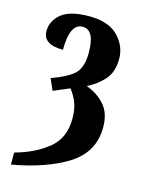

<svg xmlns="http://www.w3.org/2000/svg" viewBox="-119 -616 680 925"><g transform="rotate(15 221.0 -154.0)"><path d="M29 240Q199 210 305.5 143Q412 76 412 -49Q412 -118 376 -159Q340 -200 284 -220Q333 -244 367 -282.5Q401 -321 401 -387Q401 -451 353.5 -499.5Q306 -548 209 -548Q114 -548 71 -512.5Q28 -477 28 -426Q28 -359 128 -359Q128 -491 192 -491Q252 -491 252 -377Q252 -310 224 -277.5Q196 -245 106 -212L131 -155L211 -189Q232 -163 245 -130.5Q258 -98 258 -49Q258 46 194 99Q130 152 29 180Z"/></g></svg>

Font: Noto Serif ExtraCondensed Extra
Style: Regular
Weight: 800
Width: 3
Designer: Monotype Design Team
Foundry: Monotype Imaging Inc.
Version: Version 1.002